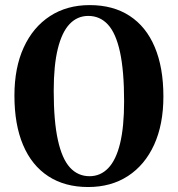

<svg xmlns="http://www.w3.org/2000/svg" viewBox="-20 -736 715 772"><path d="M340.5 -715.5Q435 -715.5 501.2 -672.2Q567.5 -629 602.2 -546.8Q637 -464.5 637 -348Q637 -236 599.8 -154.2Q562.5 -72.5 494.5 -28.2Q426.5 16 334.5 16Q240.5 16 174 -27.5Q107.5 -71 72.8 -153Q38 -235 38 -351.5Q38 -464 75.5 -545.5Q113 -627 181 -671.2Q249 -715.5 340.5 -715.5ZM479 -328.5Q479 -451 462.5 -526.8Q446 -602.5 414 -637.2Q382 -672 335 -672Q291 -672 260 -639.5Q229 -607 212.5 -540.2Q196 -473.5 196 -371Q196 -248.5 212.8 -172.8Q229.5 -97 261.5 -62.2Q293.5 -27.5 340 -27.5Q384 -27.5 415.2 -60Q446.5 -92.5 462.8 -159.2Q479 -226 479 -328.5Z"/></svg>

Font: Fraunces SemiBold
Style: Regular
Weight: 600
Version: Version 1.000;[b76b70a41]